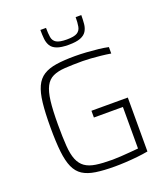

<svg xmlns="http://www.w3.org/2000/svg" viewBox="-163 -1028 1007 1151"><g transform="rotate(-20 340.5 -453.0)"><path d="M371 8Q300 8 250 0.5Q200 -7 168 -27.5Q136 -48 118.5 -87Q101 -126 94 -188.5Q87 -251 87 -344Q87 -437 94 -499.5Q101 -562 119 -601Q137 -640 169.5 -660.5Q202 -681 251.5 -688.5Q301 -696 371 -696Q405 -696 443.5 -693.5Q482 -691 518 -687Q554 -683 581 -677V-636Q551 -641 518 -644.5Q485 -648 455 -650Q425 -652 404 -652Q338 -652 291 -649Q244 -646 213.5 -631.5Q183 -617 166 -584Q149 -551 142 -493.5Q135 -436 135 -344Q135 -263 139 -208Q143 -153 157 -119Q171 -85 197 -66.5Q223 -48 265 -41.5Q307 -35 371 -35Q394 -35 424.5 -37Q455 -39 485.5 -41.5Q516 -44 537 -46V-311H352V-354H584V-10Q552 -4 514 0Q476 4 438.5 6Q401 8 371 8ZM360 -772Q312 -772 285 -782.5Q258 -793 246.5 -812.5Q235 -832 232.5 -857.5Q230 -883 230 -914H266Q266 -879 270 -854.5Q274 -830 294 -818Q314 -806 360 -806Q407 -806 426.5 -818Q446 -830 450.5 -854.5Q455 -879 455 -914H491Q491 -883 488.5 -857.5Q486 -832 474 -812.5Q462 -793 435 -782.5Q408 -772 360 -772Z"/></g></svg>

Font: Saira Thin ExtraLight
Style: Regular
Weight: 250
Version: Version 1.101